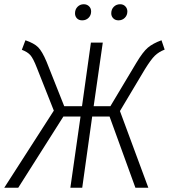

<svg xmlns="http://www.w3.org/2000/svg" viewBox="-37 -886 797 906"><path d="M740 -652Q712 -641 693.5 -623Q675 -605 646 -558L529 -362L663 0H602L480 -336H398L351 0H295L343 -336H262L49 0H-17L217 -364L137 -566Q120 -610 106.5 -625.5Q93 -641 66 -651L83 -696Q124 -682 143 -663Q162 -644 183 -594L266 -385H350L392 -685H448L405 -385H484L606 -589Q637 -641 660.5 -661Q684 -681 725 -696ZM317 -823Q317 -842 329 -854Q341 -866 358 -866Q373 -866 383 -856.5Q393 -847 393 -832Q393 -814 381 -802Q369 -790 351 -790Q335 -790 326 -799.5Q317 -809 317 -823ZM488 -823Q488 -842 500 -854Q512 -866 530 -866Q545 -866 554.5 -856Q564 -846 564 -832Q564 -814 552 -802Q540 -790 522 -790Q507 -790 497.5 -799.5Q488 -809 488 -823Z"/></svg>

Font: Fira Sans Condensed Light
Style: Italic
Weight: 300
Width: 3
Italic angle: -8°
Designer: Carrois Corporate & Edenspiekermann AG
Foundry: Carrois Corporate GbR & Edenspiekermann AG
Version: Version 4.203